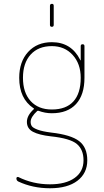

<svg xmlns="http://www.w3.org/2000/svg" viewBox="-20 -750 540 1000"><path d="M240.2 -620.1V-719.7Q240.2 -729.5 250 -730Q259.8 -730.5 259.8 -719.7V-620.1Q259.8 -610.4 250 -610.4Q240.2 -610.4 240.2 -620.1ZM250 -179.7Q324.2 -179.7 362.3 -221.7Q400.4 -263.7 400.4 -344.7Q400.4 -418 358.4 -463.9Q316.4 -509.8 250 -509.8Q179.7 -509.8 139.6 -465.8Q99.6 -421.9 99.6 -344.7Q99.6 -267.6 139.6 -223.6Q179.7 -179.7 250 -179.7ZM75.2 195.3Q65.4 190.4 65.4 178.7Q65.4 174.8 68.4 172.9Q71.3 170.9 75.2 171.9Q151.4 210 240.2 210Q322.3 210 368.7 176.8Q415 143.6 415 85Q415 29.3 380.4 0Q345.7 -29.3 244.1 -40Q183.6 -46.9 151.9 -63.5Q120.1 -80.1 120.1 -115.2Q120.1 -148.4 155.3 -180.7Q159.2 -184.6 154.3 -186.5Q80.1 -236.3 80.1 -344.7Q80.1 -428.7 126.5 -479.5Q172.9 -530.3 250 -530.3Q351.6 -530.3 397.5 -438.5Q397.5 -436.5 399.4 -435.5Q400.4 -435.5 400.4 -436.5V-509.8Q400.4 -519.5 410.2 -519.5Q419.9 -519.5 419.9 -509.8V-344.7Q419.9 -255.9 376 -208Q332 -160.2 250 -160.2Q214.8 -160.2 180.7 -172.9Q175.8 -173.8 173.8 -171.9Q139.6 -140.6 139.6 -115.2Q139.6 -102.5 145.5 -93.3Q151.4 -84 175.8 -74.7Q200.2 -65.4 246.1 -59.6Q349.6 -47.9 392.1 -15.1Q434.6 17.6 434.6 85Q434.6 152.3 383.3 191.4Q332 230.5 240.2 230.5Q150.4 230.5 75.2 195.3Z"/></svg>

Font: Rounded-L Mgen+ 2m thin
Style: Regular
Weight: 100
Designer: [Source Han Sans]
Ryoko NISHIZUKA  (kana & ideographs); Paul D. Hunt (Latin, Greek & Cyrillic); Wenlong ZHANG  (bopomofo
Version: Version 1.059.20150602